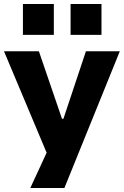

<svg xmlns="http://www.w3.org/2000/svg" viewBox="-24 -763 621 963"><path d="M128 180 233 -47V58L-4 -506H171L287 -167H294L407 -506H577L299 180ZM330 -588V-743H485V-588ZM91 -588V-743H246V-588Z"/></svg>

Font: Nunito Sans 6pt ExtraBold
Style: Regular
Weight: 800
Version: Version 3.101;gftools[0.9.27]